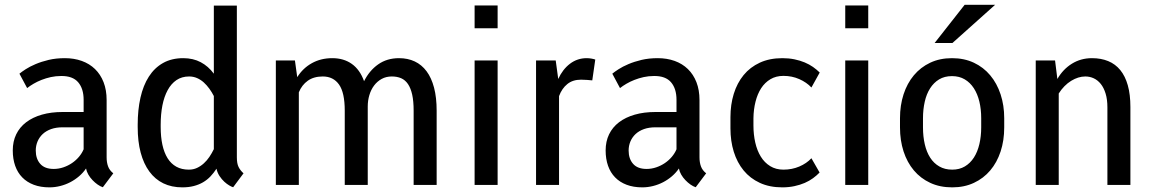

<svg xmlns="http://www.w3.org/2000/svg" viewBox="-20 -785 4897 815"><path d="M416.5 9.8Q405.8 6.3 394.3 -1.7Q382.8 -9.8 372.6 -20.5Q362.3 -31.2 355 -43.9Q347.7 -56.6 345.2 -69.8Q333 -51.8 315.7 -36.9Q298.3 -22 278.1 -11.5Q257.8 -1 235.4 4.6Q212.9 10.3 189.9 10.3Q152.3 10.3 123.3 -0.7Q94.2 -11.7 74.5 -32Q54.7 -52.2 44.4 -81.3Q34.2 -110.4 34.2 -146.5Q34.2 -184.6 48.8 -214.8Q63.5 -245.1 91.1 -266.1Q118.7 -287.1 157.7 -298.3Q196.8 -309.6 246.1 -309.6H335V-361.3Q335 -408.7 311.8 -435.8Q288.6 -462.9 239.7 -462.4Q216.8 -462.4 195.8 -457.8Q174.8 -453.1 156.2 -445.8Q137.7 -438.5 122.3 -429.4Q106.9 -420.4 95.2 -411.1L62.5 -472.2Q71.8 -480 89.1 -491.2Q106.4 -502.4 131.1 -512.9Q155.8 -523.4 186.8 -530.8Q217.8 -538.1 255.4 -538.1Q294.4 -538.1 327.1 -526.4Q359.9 -514.6 383.3 -491.9Q406.7 -469.2 419.7 -436Q432.6 -402.8 432.6 -360.4V-117.2Q432.6 -95.7 438.7 -78.9Q444.8 -62 460.9 -49.3ZM208 -67.9Q229 -67.9 249 -74.7Q269 -81.5 285.9 -93Q302.7 -104.5 315.4 -119.6Q328.1 -134.8 335 -151.4V-244.6H245.6Q218.3 -244.6 197 -237.1Q175.8 -229.5 161.4 -216.1Q147 -202.6 139.4 -184.6Q131.8 -166.5 131.8 -146Q131.8 -110.8 150.9 -89.4Q169.9 -67.9 208 -67.9Z M662.1 -245.6Q662.1 -203.6 669.4 -170.2Q676.8 -136.7 691.4 -113.3Q706.1 -89.8 728.5 -77.4Q751 -64.9 781.7 -64.9Q800.8 -64.9 816.4 -72.3Q832 -79.6 845.2 -91.6Q858.4 -103.5 868.9 -119.1Q879.4 -134.8 887.7 -151.9V-377.4Q879.4 -393.6 868.7 -408.4Q857.9 -423.3 845 -435.1Q832 -446.8 816.4 -453.6Q800.8 -460.4 782.7 -460.4Q752 -460.4 729.2 -445.1Q706.5 -429.7 691.7 -402.3Q676.8 -375 669.4 -337.6Q662.1 -300.3 662.1 -255.9ZM564.5 -255.9Q564.5 -318.4 576.2 -370.4Q587.9 -422.4 611.8 -459.7Q635.7 -497.1 672.1 -517.6Q708.5 -538.1 757.8 -538.1Q799.8 -538.1 832 -521Q864.3 -503.9 887.7 -472.2V-761.2H985.4V-117.2Q985.4 -90.8 992.7 -76.2Q1000 -61.5 1013.7 -49.3L969.7 9.8Q963.9 8.3 953.6 2.4Q943.4 -3.4 932.4 -13.4Q921.4 -23.4 912.1 -37.4Q902.8 -51.3 898.9 -68.8Q887.2 -50.8 873.3 -36.1Q859.4 -21.5 841.8 -11.2Q824.2 -1 802.7 4.6Q781.2 10.3 753.9 10.3Q708.5 10.3 673.3 -6.8Q638.2 -23.9 614 -56.9Q589.8 -89.8 577.1 -137.2Q564.5 -184.6 564.5 -245.6Z M1231.9 -528.3 1241.7 -457.5Q1265.6 -495.6 1303.7 -516.8Q1341.8 -538.1 1390.6 -538.1Q1439 -538.1 1473.4 -513.7Q1507.8 -489.3 1525.4 -440.4Q1547.9 -485.4 1585.2 -511.7Q1622.6 -538.1 1673.8 -538.1Q1710.9 -538.1 1740.5 -524.2Q1770 -510.3 1790.8 -482.4Q1811.5 -454.6 1822.5 -412.8Q1833.5 -371.1 1833.5 -314.9V0H1735.8V-315.4Q1735.8 -355.5 1729.7 -383.1Q1723.6 -410.6 1711.9 -428Q1700.2 -445.3 1682.9 -452.9Q1665.5 -460.4 1643.1 -460.4Q1619.1 -460.4 1600.1 -450Q1581.1 -439.5 1567.9 -421.9Q1554.7 -404.3 1547.9 -381.3Q1541 -358.4 1541 -333V0H1443.4V-315.4Q1443.4 -391.6 1419.2 -426Q1395 -460.4 1350.1 -460.4Q1312 -460.4 1286.6 -442.4Q1261.2 -424.3 1248.5 -393.1V0H1150.9V-528.3Z M2092.3 0H1994.6V-528.3H2092.3ZM2092.3 -665H1994.6V-761.7H2092.3Z M2494.1 -443.8Q2482.4 -444.8 2471.4 -445.8Q2460.4 -446.8 2446.3 -446.8Q2411.1 -446.8 2388.2 -428.2Q2365.2 -409.7 2353 -377V0H2255.4V-528.3H2338.9L2349.6 -449.7Q2368.2 -490.7 2399.4 -514.4Q2430.7 -538.1 2470.2 -538.1Q2480 -538.1 2490 -536.4Q2500 -534.7 2506.8 -532.2Z M2933.1 9.8Q2922.4 6.3 2910.9 -1.7Q2899.4 -9.8 2889.2 -20.5Q2878.9 -31.2 2871.6 -43.9Q2864.3 -56.6 2861.8 -69.8Q2849.6 -51.8 2832.3 -36.9Q2814.9 -22 2794.7 -11.5Q2774.4 -1 2752 4.6Q2729.5 10.3 2706.5 10.3Q2668.9 10.3 2639.9 -0.7Q2610.8 -11.7 2591.1 -32Q2571.3 -52.2 2561 -81.3Q2550.8 -110.4 2550.8 -146.5Q2550.8 -184.6 2565.4 -214.8Q2580.1 -245.1 2607.7 -266.1Q2635.3 -287.1 2674.3 -298.3Q2713.4 -309.6 2762.7 -309.6H2851.6V-361.3Q2851.6 -408.7 2828.4 -435.8Q2805.2 -462.9 2756.3 -462.4Q2733.4 -462.4 2712.4 -457.8Q2691.4 -453.1 2672.9 -445.8Q2654.3 -438.5 2638.9 -429.4Q2623.5 -420.4 2611.8 -411.1L2579.1 -472.2Q2588.4 -480 2605.7 -491.2Q2623 -502.4 2647.7 -512.9Q2672.4 -523.4 2703.4 -530.8Q2734.4 -538.1 2772 -538.1Q2811 -538.1 2843.8 -526.4Q2876.5 -514.6 2899.9 -491.9Q2923.3 -469.2 2936.3 -436Q2949.2 -402.8 2949.2 -360.4V-117.2Q2949.2 -95.7 2955.3 -78.9Q2961.4 -62 2977.5 -49.3ZM2724.6 -67.9Q2745.6 -67.9 2765.6 -74.7Q2785.6 -81.5 2802.5 -93Q2819.3 -104.5 2832 -119.6Q2844.7 -134.8 2851.6 -151.4V-244.6H2762.2Q2734.9 -244.6 2713.6 -237.1Q2692.4 -229.5 2678 -216.1Q2663.6 -202.6 2656 -184.6Q2648.4 -166.5 2648.4 -146Q2648.4 -110.8 2667.5 -89.4Q2686.5 -67.9 2724.6 -67.9Z M3305.7 -64.9Q3341.8 -64.9 3372.8 -78.1Q3403.8 -91.3 3424.3 -113.3L3459 -52.7Q3446.8 -40 3431.2 -28.6Q3415.5 -17.1 3395.8 -8.5Q3376 0 3352.3 5.1Q3328.6 10.3 3300.8 10.3Q3246.6 10.3 3205.3 -8.8Q3164.1 -27.8 3136.5 -61.5Q3108.9 -95.2 3094.7 -140.9Q3080.6 -186.5 3080.6 -240.2V-287.6Q3080.6 -340.8 3094.7 -386.7Q3108.9 -432.6 3136.5 -466.3Q3164.1 -500 3205.3 -519Q3246.6 -538.1 3300.8 -538.1Q3328.6 -538.1 3352.3 -533.2Q3376 -528.3 3395.8 -520Q3415.5 -511.7 3431.2 -500.7Q3446.8 -489.7 3459.5 -477.1L3424.3 -413.6Q3403.8 -435.5 3372.8 -449.2Q3341.8 -462.9 3305.7 -462.9Q3273.9 -462.9 3250.2 -448.7Q3226.6 -434.6 3210.9 -410.4Q3195.3 -386.2 3187 -353.3Q3178.7 -320.3 3178.2 -283.2V-252.4Q3178.2 -213.9 3186 -179.7Q3193.8 -145.5 3209.5 -120.1Q3225.1 -94.7 3249.3 -79.8Q3273.4 -64.9 3305.7 -64.9Z M3665.5 0H3567.9V-528.3H3665.5ZM3665.5 -665H3567.9V-761.7H3665.5Z M3800.3 -283.2Q3800.3 -337.9 3815.4 -384.5Q3830.6 -431.2 3859.1 -465.3Q3887.7 -499.5 3928.5 -518.8Q3969.2 -538.1 4021 -538.1Q4072.8 -538.1 4113.8 -518.8Q4154.8 -499.5 4183.3 -465.3Q4211.9 -431.2 4227.3 -384.5Q4242.7 -337.9 4242.7 -283.2V-244.1Q4242.7 -188.5 4227.3 -141.8Q4211.9 -95.2 4183.3 -61.5Q4154.8 -27.8 4114 -8.8Q4073.2 10.3 4022 10.3Q3969.7 10.3 3928.7 -8.8Q3887.7 -27.8 3859.1 -61.8Q3830.6 -95.7 3815.4 -142.3Q3800.3 -189 3800.3 -244.1ZM3897.9 -244.1Q3897.9 -205.6 3905.5 -172.6Q3913.1 -139.6 3928.5 -115.7Q3943.8 -91.8 3967.3 -78.4Q3990.7 -64.9 4022 -64.9Q4052.7 -64.9 4075.7 -78.6Q4098.6 -92.3 4114 -116.2Q4129.4 -140.1 4137.2 -173.1Q4145 -206.1 4145 -244.1V-283.2Q4145 -321.3 4137.2 -353.8Q4129.4 -386.2 4113.8 -410.4Q4098.1 -434.6 4075 -448.2Q4051.8 -461.9 4021 -461.9Q3989.3 -461.9 3966.3 -448Q3943.4 -434.1 3928 -409.9Q3912.6 -385.7 3905.3 -353Q3897.9 -320.3 3897.9 -283.2ZM4074.7 -764.6H4204.1L4022.9 -602.5H3947.3Z M4458.5 -528.3 4468.3 -449.7Q4492.2 -491.2 4530 -514.6Q4567.9 -538.1 4615.2 -538.1Q4653.8 -538.1 4684.1 -525.6Q4714.4 -513.2 4735.4 -487.5Q4756.3 -461.9 4767.3 -422.9Q4778.3 -383.8 4778.3 -330.6V0H4680.7V-329.1Q4680.7 -362.8 4673.1 -387.7Q4665.5 -412.6 4652.6 -428.7Q4639.6 -444.8 4622.8 -452.6Q4606 -460.4 4586.9 -460.4Q4557.1 -460.4 4526.9 -441.9Q4496.6 -423.3 4474.1 -388.2V0H4376.5V-528.3Z"/></svg>

Font: Ufes Sans
Style: Regular
Weight: 400
Designer: Ricardo Esteves, Filipe Motta, Cassio Ferreira, Ana Quintelato & Breno Mello
Foundry: ProDesignUfes - Ricardo Esteves, Filipe Motta, Cassio Ferreira, Ana Quintelato & Breno Mello (This is a derivative work,
Version: Version 2.0